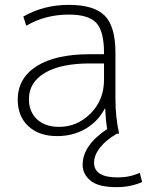

<svg xmlns="http://www.w3.org/2000/svg" viewBox="-20 -550 605 790"><path d="M263 -530Q367 -530 411 -485.5Q455 -441 455 -333V-140Q455 -70 470 0H461Q416 26 391.5 57.5Q367 89 367 119Q367 180 464 180Q514 180 555 161L565 199Q517 220 460 220Q384 220 352 193Q320 166 320 128Q320 48 421 -19Q415 -53 413 -103H411Q384 -51 332.5 -20.5Q281 10 215 10Q141 10 97 -30.5Q53 -71 53 -140Q53 -228 130.5 -277.5Q208 -327 351 -327H408V-332Q408 -421 376.5 -455.5Q345 -490 263 -490Q166 -490 88 -444L76 -482Q160 -530 263 -530ZM99 -142Q99 -90 132.5 -59Q166 -28 223 -28Q298 -28 353 -83.5Q408 -139 408 -222V-289H351Q230 -289 164.5 -250Q99 -211 99 -142Z"/></svg>

Font: Mplus 1p Light
Style: Regular
Weight: 300
Version: Version 1.061